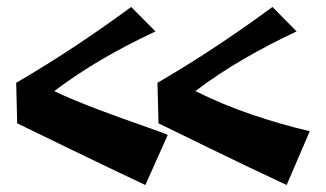

<svg xmlns="http://www.w3.org/2000/svg" viewBox="-20 -507 944 556"><path d="M400.9 28.8Q379.4 18.6 352.1 5.6Q324.7 -7.3 294.7 -21.7Q264.6 -36.1 233.2 -51.3Q201.7 -66.4 172.4 -80.6Q103 -114.3 29.8 -149.9L26.9 -267.1Q117.7 -320.3 200 -375Q282.2 -429.7 359.9 -486.8L430.2 -416Q349.6 -378.4 276.6 -335.9Q203.6 -293.5 137.2 -243.2Q163.1 -230.5 196.3 -216.8Q229.5 -203.1 264.6 -189.7Q299.8 -176.3 334 -164.1Q368.2 -151.9 396 -142.1Q423.8 -132.3 442.9 -125.5Q461.9 -118.7 465.8 -116.2ZM810.1 28.8Q788.6 18.6 761 5.6Q733.4 -7.3 703.1 -21.7Q672.9 -36.1 641.6 -51.3Q610.4 -66.4 581.1 -80.6Q511.7 -114.3 439 -149.9L436 -267.1Q526.9 -320.3 609.1 -375Q691.4 -429.7 769 -486.8L838.9 -416Q758.3 -378.4 685.3 -335.9Q612.3 -293.5 545.9 -243.2Q623.5 -204.6 706.1 -176.3Q788.6 -147.9 877 -127Z"/></svg>

Font: Galindo
Style: Regular
Weight: 400
Version: Version 1.000